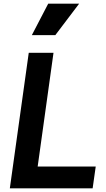

<svg xmlns="http://www.w3.org/2000/svg" viewBox="-20 -1035 583 1055"><path d="M34 0 138 -745H274L187 -120H506L489 0ZM155 -842 245 -1015H415L284 -842Z"/></svg>

Font: Plus Jakarta Sans
Style: Bold Italic
Weight: 700
Italic angle: -8°
Designer: Gumpita Rahayu
Foundry: Tokotype
Version: Version 2.071; ttfautohint (v1.8.4.7-5d5b);gftools[0.9.29]